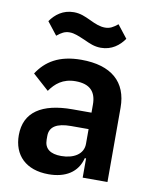

<svg xmlns="http://www.w3.org/2000/svg" viewBox="-85 -809 714 885"><g transform="rotate(10 272.5 -366.0)"><path d="M339 -604C308 -604 285 -615 261 -626C230 -639 209 -649 186 -649C163 -649 148 -640 127 -623L80 -683C103 -716 138 -744 189 -744C220 -744 243 -733 267 -722C298 -707 319 -699 342 -699C365 -699 380 -708 401 -725L448 -665C425 -632 390 -604 339 -604ZM261 -534C156 -534 96 -494 57 -434L133 -366C158 -402 192 -432 252 -432C320 -432 349 -399 349 -340V-302H260C117 -302 37 -250 37 -142C37 -49 96 12 203 12C282 12 338 -22 355 -90H361V0H477V-348C477 -468 402 -534 261 -534ZM349 -156C349 -107 303 -81 246 -81C195 -81 167 -101 167 -144V-161C167 -204 200 -225 267 -225H349V-156Z"/></g></svg>

Font: Plexus Sans SemiBold
Style: Regular
Weight: 600
Version: Version 2.001;PS 002.001;hotconv 1.0.70;makeotf.lib2.5.58329